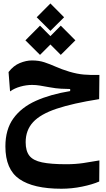

<svg xmlns="http://www.w3.org/2000/svg" viewBox="-20 -788 626 1129"><path d="M340.8 321.8Q176.3 321.8 94 264.9Q11.7 208 11.7 72.8Q11.7 -26.4 58.6 -91.6Q105.5 -156.7 190.9 -195.1Q276.4 -233.4 392.6 -252.4V-264.6Q367.2 -265.1 338.9 -266.4Q310.5 -267.6 268.1 -275.4Q236.3 -281.2 214.1 -284.9Q191.9 -288.6 168.9 -288.6Q134.8 -288.6 99.9 -278.8Q64.9 -269 39.1 -250.5L30.3 -364.3Q59.1 -401.9 96.4 -417.2Q133.8 -432.6 168 -432.6Q209 -432.6 241.7 -421.6Q274.4 -410.6 308.6 -395.5Q342.3 -380.4 387.2 -366.7Q433.1 -353 472.4 -349.6Q511.7 -346.2 564.5 -347.2L563 -205.1Q408.7 -180.7 313.5 -148.9Q218.3 -117.2 174.6 -69.8Q130.9 -22.5 130.9 48.3Q130.9 99.6 152.8 127.7Q174.8 155.8 227.1 166.7Q279.3 177.7 370.1 177.7Q422.4 177.7 469.2 170.9Q516.1 164.1 564.5 155.3L563.5 279.3Q523.4 296.9 463.1 309.3Q402.8 321.8 340.8 321.8ZM337.4 -465.3 276.4 -526.4 215.3 -465.3 129.4 -550.8 215.3 -637.2 276.4 -575.7 337.4 -637.2 423.3 -550.8ZM276.4 -606.4 195.8 -686.5 276.4 -767.6 356.9 -686.5Z"/></svg>

Font: CaskaydiaMono NF
Style: Bold
Weight: 700
Designer: Aaron Bell
Foundry: Saja Typeworks
Version: Version 2111.001; ttfautohint (v1.8.4);Nerd Fonts 3.1.1